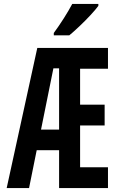

<svg xmlns="http://www.w3.org/2000/svg" viewBox="-20 -958 603 978"><path d="M14 0 170 -714H530V-608H388V-425H513V-319H388V-106H530V0H281V-193H167L128 0ZM252 -610 189 -298H281V-610ZM254 -790Q279 -824 304.5 -864Q330 -904 348 -938H481V-928Q467 -909 441 -881Q415 -853 385.5 -825Q356 -797 333 -778H254Z"/></svg>

Font: Noto Sans Mono SemiCondensed SemiBold
Style: Regular
Weight: 600
Width: 4
Designer: Monotype Design Team
Foundry: Monotype Imaging Inc.
Version: Version 2.014; ttfautohint (v1.8.4.7-5d5b)